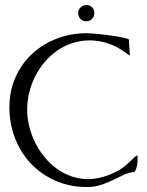

<svg xmlns="http://www.w3.org/2000/svg" viewBox="-20 -729 581 759"><path d="M334.5 -569.3Q298.3 -569.3 265.9 -558.6Q233.4 -547.9 206.1 -528.8Q178.7 -509.8 156.7 -483.9Q134.8 -458 119.4 -427.7Q104 -397.5 95.7 -363.8Q87.4 -330.1 87.4 -295.9Q87.4 -262.7 95.5 -229.7Q103.5 -196.8 118.7 -166Q133.8 -135.3 155.3 -108.9Q176.8 -82.5 203.4 -63Q230 -43.5 261.7 -32.2Q293.5 -21 328.6 -21Q347.7 -21 368.4 -25.1Q389.2 -29.3 409.2 -36.9Q429.2 -44.4 447.5 -54.7Q465.8 -64.9 480 -77.6Q490.7 -86.9 500.5 -96.9Q510.3 -106.9 521.5 -115.2L523.4 -111.8Q523.4 -108.9 523.7 -105.7Q523.9 -102.5 523.9 -99.6Q523.9 -85.9 521.5 -73.5Q519 -61 512.2 -49.3Q490.7 -47.9 470.5 -38.3Q450.2 -28.8 428.2 -18.1Q406.2 -7.3 380.6 1.5Q355 10.3 322.8 10.3Q255.9 10.3 199.7 -14.4Q143.6 -39.1 103 -81.5Q62.5 -124 39.8 -181.6Q17.1 -239.3 17.1 -305.2Q17.1 -369.6 41.3 -423.6Q65.4 -477.5 106.9 -516.1Q148.4 -554.7 204.1 -576.2Q259.8 -597.7 322.8 -597.7Q329.6 -597.7 343.3 -596.7Q356.9 -595.7 373.8 -594Q390.6 -592.3 409.2 -589.8Q427.7 -587.4 443.8 -584.7Q460 -582 472.4 -579.1Q484.9 -576.2 489.3 -573.2L493.2 -511.7L492.2 -509.3Q484.4 -514.6 477.1 -520Q469.7 -525.4 461.9 -530.8Q433.6 -549.3 401.1 -559.3Q368.7 -569.3 334.5 -569.3ZM321.3 -709Q335.4 -709 344.2 -700.2Q353 -691.4 353 -677.2Q353 -663.6 344 -654.3Q335 -645 321.3 -645Q307.1 -645 298.1 -654.1Q289.1 -663.1 289.1 -677.2Q289.1 -690.4 298.6 -699.7Q308.1 -709 321.3 -709Z"/></svg>

Font: CAT Linz
Style: Regular
Weight: 400
Designer: Peter Wiegel
Foundry: Peter Wiegel
Version: Version 1.08